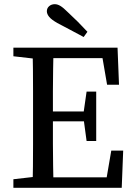

<svg xmlns="http://www.w3.org/2000/svg" viewBox="-20 -898 643 918"><path d="M44 0V-41L175 -56H185V0ZM135 0Q137 -51 137.5 -102Q138 -153 138 -205.5Q138 -258 138 -310V-359Q138 -411 138 -463Q138 -515 137.5 -567Q137 -619 135 -670H236Q235 -620 234 -568Q233 -516 233 -464Q233 -412 233 -359V-322Q233 -265 233 -210.5Q233 -156 234 -104Q235 -52 236 0ZM185 0V-50H520L485 -20L512 -178H569L562 0ZM185 -318V-365H411V-318ZM394 -224 379 -335V-355L394 -460H440V-224ZM44 -629V-670H185V-614H175ZM492 -493 465 -650 500 -620H185V-670H542L549 -493ZM398 -746 380 -721Q348 -738 316.5 -755Q285 -772 254 -788Q226 -804 215 -817.5Q204 -831 204 -844Q204 -859 215 -868.5Q226 -878 242 -878Q255 -878 269 -869.5Q283 -861 304 -840Q329 -817 352.5 -793.5Q376 -770 398 -746Z"/></svg>

Font: Source Serif 4 Variable
Style: Regular
Weight: 400
Designer: Frank Grießhammer
Foundry: Adobe
Version: Version 4.005;hotconv 1.1.0;makeotfexe 2.6.0